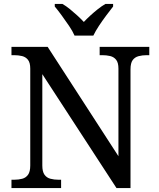

<svg xmlns="http://www.w3.org/2000/svg" viewBox="-20 -951 803 971"><path d="M38 0V-42H51Q74 -42 92.5 -47Q111 -52 122 -67.5Q133 -83 133 -114V-604Q133 -634 121.5 -648.5Q110 -663 91.5 -667.5Q73 -672 51 -672H38V-714H221L579 -161V-604Q579 -634 567.5 -648.5Q556 -663 537.5 -667.5Q519 -672 497 -672H484V-714H735V-672H722Q700 -672 681 -667Q662 -662 651 -647Q640 -632 640 -600V0H569L194 -576V-114Q194 -83 205 -67.5Q216 -52 235 -47Q254 -42 276 -42H289V0ZM357 -771Q347 -794 329 -820.5Q311 -847 292 -873Q273 -899 257 -918V-931H296Q315 -920 334 -904.5Q353 -889 371 -872.5Q389 -856 404 -840Q419 -856 437 -872.5Q455 -889 474.5 -904.5Q494 -920 513 -931H552V-918Q537 -899 517.5 -873Q498 -847 480.5 -820.5Q463 -794 452 -771Z"/></svg>

Font: Noto Serif Kannada
Style: Regular
Weight: 400
Designer: Universal Thirst, Indian Type Foundry and the Monotype Design Team
Foundry: Monotype Imaging Inc.
Version: Version 2.003